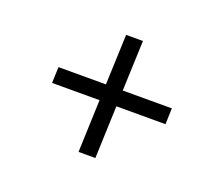

<svg xmlns="http://www.w3.org/2000/svg" viewBox="-82 -630 745 654"><g transform="rotate(20 291.0 -303.0)"><path d="M257 -88 264 -278H92L94 -336H266L273 -518H334L327 -336H505L503 -278H325L318 -88Z"/></g></svg>

Font: Literata 36pt Medium
Style: Italic
Weight: 500
Italic angle: -2°
Designer: Latin by Veronika Burian and Jose Scaglione. Greek by Irene Vlachou. Cyrillic by Vera Evstafieva
Foundry: TypeTogether
Version: Version 3.002